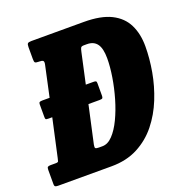

<svg xmlns="http://www.w3.org/2000/svg" viewBox="-169 -871 956 992"><g transform="rotate(-20 309.0 -375.0)"><path d="M-36.5 -16.5V-94.5Q-36.5 -107 -32.2 -110.2Q-28 -113.5 -16.5 -113.5H11.5Q24.5 -113.5 26.2 -118.8Q28 -124 30.5 -136L76 -343H56Q43 -343 40.5 -345.8Q38 -348.5 38 -358V-428Q38 -436.5 42.2 -439.2Q46.5 -442 57 -442H97.5L134 -611Q137.5 -627 132.2 -631.8Q127 -636.5 110 -636.5H107.5Q92 -636.5 88.2 -640.8Q84.5 -645 84.5 -660V-725Q84.5 -740.5 89 -745.2Q93.5 -750 109 -750H397.5Q491 -750 547 -722Q603 -694 628.2 -643Q653.5 -592 653.5 -523.5Q653.5 -457 640.8 -384.8Q628 -312.5 600.5 -244Q573 -175.5 529 -120.5Q485 -65.5 422.5 -32.8Q360 0 277.5 0H-14.5Q-26 0 -31.2 -2.5Q-36.5 -5 -36.5 -16.5ZM249 -113.5H268.5Q298.5 -113.5 325.2 -141.8Q352 -170 374.2 -216.5Q396.5 -263 412.8 -318.8Q429 -374.5 438 -430.5Q447 -486.5 447 -532.5Q447 -586.5 428.8 -611.5Q410.5 -636.5 373.5 -636.5H357.5Q344 -636.5 340.2 -631.2Q336.5 -626 333 -609L296.5 -442H338Q349.5 -442 352.5 -439.5Q355.5 -437 355.5 -428V-359.5Q355.5 -350.5 352.5 -346.8Q349.5 -343 336.5 -343H275L229.5 -136Q226.5 -121 230.5 -117.2Q234.5 -113.5 249 -113.5Z"/></g></svg>

Font: Besley* Condensed Heavy
Style: Italic
Weight: 800
Width: 3
Italic angle: -13°
Designer: Owen Earl
Foundry: indestructible type*
Version: Version 3.000; ttfautohint (v1.8.3)